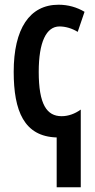

<svg xmlns="http://www.w3.org/2000/svg" viewBox="-20 -572 402 813"><path d="M228 -552C105 -552 38 -450 38 -268C38 -102 82 6 220 10V221H322V-108C297 -90 269 -80 241 -80C178 -80 144 -130 144 -268C144 -394 176 -460 232 -460C257 -460 285 -452 309 -437L338 -522C306 -541 269 -552 228 -552Z"/></svg>

Font: Noto Sans Display Condensed Medium
Style: Regular
Weight: 500
Width: 3
Designer: Monotype Design Team
Foundry: Monotype Imaging Inc.
Version: Version 1.900